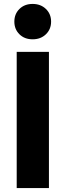

<svg xmlns="http://www.w3.org/2000/svg" viewBox="-20 -957 333 977"><path d="M229 0H65V-693H229ZM240 -847Q240 -808 213.5 -782.5Q187 -757 146 -757Q105 -757 79 -782.5Q53 -808 53 -847Q53 -886 79 -911.5Q105 -937 146 -937Q187 -937 213.5 -911.5Q240 -886 240 -847Z"/></svg>

Font: FiraGOUPP
Style: Bold
Weight: 700
Designer: bBox Type
Foundry: bBox Type GmbH
Version: Version 1.001